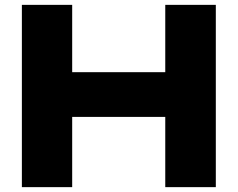

<svg xmlns="http://www.w3.org/2000/svg" viewBox="-20 -770 978 790"><path d="M70 0H277V-289H660V0H868V-750H660V-473H277V-750H70Z"/></svg>

Font: Bounded
Style: Bold
Weight: 700
Designer: Vlad Churkin
Version: Version 3.0